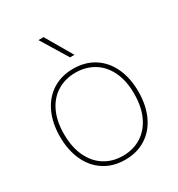

<svg xmlns="http://www.w3.org/2000/svg" viewBox="-179 -860 910 984"><g transform="rotate(-30 276.0 -368.0)"><path d="M43.9 -260.7Q43.9 -340.8 72.3 -401.6Q100.6 -462.4 153.1 -495.8Q205.6 -529.3 275.9 -529.3V-505.9Q214.8 -505.9 167.5 -476.8Q120.1 -447.8 94 -392.3Q67.9 -336.9 68.4 -260.3Q68.8 -182.6 95.5 -127.4Q122.1 -72.3 168.7 -43.5Q215.3 -14.6 275.9 -14.6V8.8Q205.6 8.8 153.1 -24.7Q100.6 -58.1 72.3 -119.1Q43.9 -180.2 43.9 -260.7ZM483.4 -260.3Q483.9 -336.9 457.8 -392.3Q431.6 -447.8 384.3 -476.8Q336.9 -505.9 275.9 -505.9V-529.3Q346.2 -529.3 398.7 -495.8Q451.2 -462.4 479.5 -401.6Q507.8 -340.8 507.8 -260.7Q507.8 -180.2 479.5 -119.1Q451.2 -58.1 398.7 -24.7Q346.2 8.8 275.9 8.8V-14.6Q336.4 -14.6 383.1 -43.5Q429.7 -72.3 456.3 -127.4Q482.9 -182.6 483.4 -260.3ZM195.8 -745.1H226.1L317.9 -587.4H292Z"/></g></svg>

Font: Wand UI Pro
Style: Regular
Weight: 400
Designer: Andreas Faust
Version: Version 1.003;FEAKit 1.0